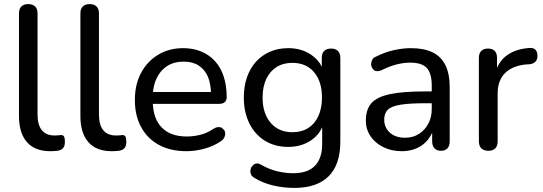

<svg xmlns="http://www.w3.org/2000/svg" viewBox="-20 -732 2659 941"><path d="M226 9Q151 9 112 -35.5Q73 -80 73 -164V-666Q73 -689 85 -700.5Q97 -712 118 -712Q140 -712 152 -700.5Q164 -689 164 -666V-171Q164 -119 185.5 -93.5Q207 -68 247 -68Q256 -68 263 -68.5Q270 -69 277 -70Q288 -71 293 -64Q298 -57 298 -36Q298 -17 289.5 -6.5Q281 4 262 7Q253 8 244 8.5Q235 9 226 9Z M527 9Q452 9 413 -35.5Q374 -80 374 -164V-666Q374 -689 386 -700.5Q398 -712 419 -712Q441 -712 453 -700.5Q465 -689 465 -666V-171Q465 -119 486.5 -93.5Q508 -68 548 -68Q557 -68 564 -68.5Q571 -69 578 -70Q589 -71 594 -64Q599 -57 599 -36Q599 -17 590.5 -6.5Q582 4 563 7Q554 8 545 8.5Q536 9 527 9Z M895 9Q816 9 759.5 -21.5Q703 -52 672 -108.5Q641 -165 641 -242Q641 -318 671.5 -375Q702 -432 755.5 -464Q809 -496 878 -496Q927 -496 966.5 -479.5Q1006 -463 1034 -432Q1062 -401 1076.5 -356.5Q1091 -312 1091 -256Q1091 -240 1081.5 -231.5Q1072 -223 1054 -223H729Q733 -149 771 -109Q814 -63 895 -63Q927 -63 960.5 -71Q994 -79 1025 -100Q1039 -109 1051 -109Q1052 -109 1058.5 -108.5Q1065 -108 1073 -100.5Q1081 -93 1082.5 -86.5Q1084 -80 1084 -76Q1084 -69 1079.5 -58.5Q1075 -48 1061 -39Q1028 -16 982.5 -3.5Q937 9 895 9ZM999 -356Q983 -392 953.5 -411Q924 -430 880 -430Q832 -430 798 -407.5Q764 -385 746 -345Q733 -316 730 -281H1014Q1012 -324 999 -356Z M1413 -84Q1458 -84 1490.5 -104.5Q1523 -125 1540.5 -163.5Q1558 -202 1558 -254Q1558 -333 1519 -378.5Q1480 -424 1413 -424Q1368 -424 1335.5 -403.5Q1303 -383 1285 -345Q1267 -307 1267 -254Q1267 -176 1306.5 -130Q1346 -84 1413 -84ZM1423 189Q1369 189 1318.5 177Q1268 165 1227 140Q1214 132 1210.5 123.5Q1207 115 1207 108Q1207 104 1208.5 96.5Q1210 89 1217.5 80.5Q1225 72 1231.5 70.5Q1238 69 1241 69Q1249 69 1257 74Q1301 99 1341 108Q1381 117 1417 117Q1488 117 1523.5 80.5Q1559 44 1559 -26V-108Q1542 -70 1506 -45Q1457 -12 1393 -12Q1327 -12 1278 -42.5Q1229 -73 1202 -127.5Q1175 -182 1175 -254Q1175 -309 1190.5 -353.5Q1206 -398 1234.5 -429.5Q1263 -461 1303 -478.5Q1343 -496 1393 -496Q1458 -496 1506 -463Q1540 -440 1557 -405V-448Q1557 -471 1569 -482.5Q1581 -494 1603 -494Q1624 -494 1636 -482.5Q1648 -471 1648 -448V-38Q1648 75 1590.5 132Q1533 189 1423 189Z M1949 9Q1899 9 1858.5 -11Q1818 -31 1795.5 -65Q1773 -99 1773 -141Q1773 -195 1800 -226Q1827 -257 1891 -270.5Q1955 -284 2063 -284H2096V-313Q2096 -372 2072 -398.5Q2048 -425 1991 -425Q1958 -425 1923 -416Q1888 -407 1850 -388Q1839 -383 1830 -383Q1827 -383 1820 -384.5Q1813 -386 1806.5 -395.5Q1800 -405 1799.5 -411Q1799 -417 1799 -418Q1799 -429 1804.5 -439.5Q1810 -450 1824 -455Q1868 -477 1911.5 -486.5Q1955 -496 1993 -496Q2058 -496 2100 -475.5Q2142 -455 2163 -412.5Q2184 -370 2184 -304V-40Q2184 -17 2173 -5Q2162 7 2141 7Q2121 7 2109.5 -5Q2098 -17 2098 -40V-82Q2090 -63 2077 -47Q2055 -20 2022.5 -5.5Q1990 9 1949 9ZM1944 -219Q1899 -212 1881 -194.5Q1863 -177 1863 -146Q1863 -107 1890.5 -82Q1918 -57 1966 -57Q2004 -57 2033 -75.5Q2062 -94 2079 -125.5Q2096 -157 2096 -198V-226H2065Q1988 -226 1944 -219Z M2374 7Q2351 7 2339 -5Q2327 -17 2327 -40V-448Q2327 -471 2339 -482.5Q2351 -494 2372 -494Q2393 -494 2404.5 -482.5Q2416 -471 2416 -448V-371H2406Q2422 -431 2466 -462Q2510 -493 2577 -497Q2593 -498 2603 -489.5Q2613 -481 2614 -461Q2615 -442 2605 -430.5Q2595 -419 2574 -417L2556 -416Q2490 -409 2454.5 -373Q2419 -337 2419 -274V-40Q2419 -17 2407.5 -5Q2396 7 2374 7Z"/></svg>

Font: Nunito Medium
Style: Regular
Weight: 500
Designer: Vernon Adams
Foundry: Vernon Adams
Version: Version 3.602